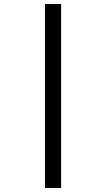

<svg xmlns="http://www.w3.org/2000/svg" viewBox="-20 -822 526 952"><path d="M203 110V-802H283V110Z"/></svg>

Font: Literata 7pt
Style: Regular
Weight: 400
Designer: Latin by Veronika Burian and Jose Scaglione. Greek by Irene Vlachou. Cyrillic by Vera Evstafieva.
Foundry: TypeTogether
Version: Version 3.002